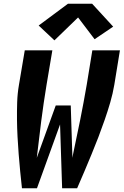

<svg xmlns="http://www.w3.org/2000/svg" viewBox="-20 -1003 659 1023"><path d="M97 0Q92 -45 87.5 -90.5Q83 -136 79.5 -181.5Q76 -227 73.5 -273Q71 -319 70.5 -365Q70 -411 71.5 -458Q73 -505 81 -551L112 -735H259L228 -551Q212 -454 199.5 -356.5Q187 -259 176 -162L277 -441H357L364 -221L366 -162L369 -180Q389 -273 407.5 -365.5Q426 -458 442 -551L472 -735H619L589 -551Q581 -504 567.5 -457.5Q554 -411 538 -365Q522 -319 504.5 -273Q487 -227 468 -181.5Q449 -136 430 -90.5Q411 -45 391 0H311L300 -340L177 0ZM270 -788 186 -867 342 -983H471L583 -861L484 -794L396 -910Z"/></svg>

Font: Iosevka Curly Heavy Extended
Style: Italic
Weight: 900
Width: 7
Italic angle: -9°
Monospace: yes
Designer: Belleve Invis
Foundry: Belleve Invis
Version: Version 11.1.0; ttfautohint (v1.8.3)